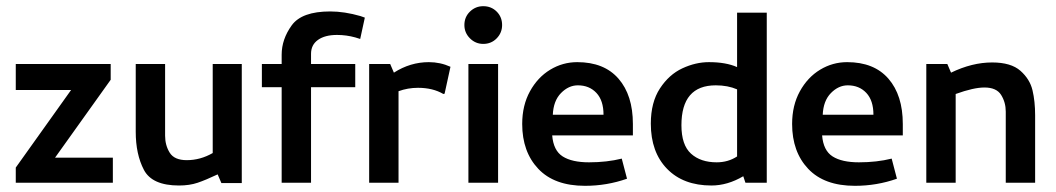

<svg xmlns="http://www.w3.org/2000/svg" viewBox="-20 -591 3414 621"><path d="M31 -300H210L31 -49V0H345V-81H158L338 -333V-384H31Z M762 1V-384H668V-96Q628 -73 584 -73Q544 -73 529 -97Q514 -121 514 -152V-384H419V-165Q419 -92 445.5 -41.5Q472 9 559 9Q593 9 619.5 0Q646 -9 684 -27L696 1Z M827 -384V-309H891V0H986V-309H1129V-384H986V-417Q986 -446 1008.5 -462Q1031 -478 1070 -478Q1100 -478 1129 -470L1145 -465L1160 -534L1146 -539Q1094 -554 1048 -554Q956 -554 923.5 -509Q891 -464 891 -414V-384Z M1174 -384V0H1269V-296Q1299 -307 1332 -307Q1380 -307 1414 -287L1418 -288L1437 -375Q1404 -390 1367 -390Q1307 -390 1254 -356L1242 -384Z M1482 0ZM1495 0H1591V-384H1495ZM1482 -510Q1482 -536 1500 -553.5Q1518 -571 1543 -571Q1569 -571 1586.5 -553.5Q1604 -536 1604 -510Q1604 -485 1586.5 -467Q1569 -449 1543 -449Q1518 -449 1500 -467Q1482 -485 1482 -510Z M1669 -190Q1669 -100 1721 -45Q1773 10 1872 10Q1943 10 2008 -13L1991 -78Q1943 -66 1885 -66Q1830 -66 1800 -85Q1770 -104 1766 -153H2027V-190Q2027 -283 1980.5 -336.5Q1934 -390 1847 -390Q1800 -390 1759.5 -365.5Q1719 -341 1694 -295.5Q1669 -250 1669 -190ZM1932 -220H1768Q1770 -265 1794.5 -290Q1819 -315 1849 -315Q1886 -315 1909 -290.5Q1932 -266 1932 -220Z M2364 -374Q2328 -390 2273 -390Q2230 -390 2187 -370Q2144 -350 2114.5 -305Q2085 -260 2085 -191Q2085 -99 2137.5 -45Q2190 9 2281 9Q2333 9 2384 -21L2391 0H2460V-550H2364ZM2364 -302V-85Q2335 -66 2298 -66Q2246 -66 2215 -94Q2184 -122 2184 -186Q2184 -315 2295 -315Q2334 -315 2364 -302Z M2542 -190Q2542 -100 2594 -45Q2646 10 2745 10Q2816 10 2881 -13L2864 -78Q2816 -66 2758 -66Q2703 -66 2673 -85Q2643 -104 2639 -153H2900V-190Q2900 -283 2853.5 -336.5Q2807 -390 2720 -390Q2673 -390 2632.5 -365.5Q2592 -341 2567 -295.5Q2542 -250 2542 -190ZM2805 -220H2641Q2643 -265 2667.5 -290Q2692 -315 2722 -315Q2759 -315 2782 -290.5Q2805 -266 2805 -220Z M2976 -384V0H3071V-287Q3129 -308 3164 -308Q3203 -308 3218 -284Q3233 -260 3233 -230V0H3328V-218Q3328 -263 3319.5 -299Q3311 -335 3280.5 -362Q3250 -389 3189 -389Q3124 -389 3056 -356L3044 -384Z"/></svg>

Font: Cambay Devanagari
Style: Regular
Weight: 700
Designer: Pooja Saxena
Foundry: Pooja Saxena
Version: Version 1.095;PS 001.095;hotconv 1.0.70;makeotf.lib2.5.58329